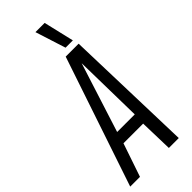

<svg xmlns="http://www.w3.org/2000/svg" viewBox="-319 -947 987 987"><g transform="rotate(-45 175.0 -453.0)"><path d="M-30 0 208 -707H302L323 0H251L246 -182H103L41 0ZM121 -246H249L242 -625ZM240 -740 187 -906H254L293 -740Z"/></g></svg>

Font: Georama Condensed
Style: Italic
Weight: 400
Width: 3
Italic angle: -9°
Designer: Jean-Baptiste Levee
Foundry: Production Type
Version: Version 1.000